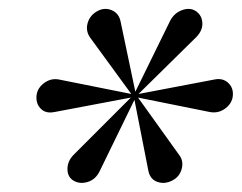

<svg xmlns="http://www.w3.org/2000/svg" viewBox="-20 -700 538 427"><path d="M288 -491 281 -496 358 -653Q367 -671 385 -677.5Q403 -684 416 -675Q429 -666 430 -649Q431 -632 416 -617ZM144 -298Q130 -306 130 -324Q130 -342 144 -356L271 -483L279 -478L202 -320Q193 -301 175.5 -295.5Q158 -290 144 -298ZM102 -451Q83 -447 72 -457Q61 -467 61 -483Q61 -502 77 -514.5Q93 -527 112 -523L272 -491L271 -483ZM362 -298Q346 -290 330 -295.5Q314 -301 310 -320L279 -478L287 -483L378 -356Q389 -342 384 -324Q379 -306 362 -298ZM279 -478 271 -483 272 -491 281 -496 288 -491 287 -483ZM272 -491 180 -617Q170 -632 175 -649Q180 -666 196 -675Q212 -684 228 -677.5Q244 -671 248 -653L281 -496ZM446 -451 287 -483 288 -491 456 -523Q474 -527 486 -517Q498 -507 498 -491Q498 -472 482 -459.5Q466 -447 446 -451Z"/></svg>

Font: Brygada 1918
Style: Italic
Weight: 400
Italic angle: -8°
Designer: Mateusz Machalski | Borys Kosmynka | Przemek Hoffer
Foundry: NIEPODLEGLA 2018
Version: Version 3.006